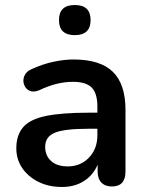

<svg xmlns="http://www.w3.org/2000/svg" viewBox="-20 -735 584 765"><path d="M278 -595Q215 -595 215 -655Q215 -715 278 -715Q341 -715 341 -655Q341 -595 278 -595ZM227 10Q174 10 133 -10.5Q92 -31 68.5 -65.5Q45 -100 45 -144Q45 -197 72.5 -228.5Q100 -260 163 -273Q226 -286 333 -286H368V-311Q368 -363 345.5 -386Q323 -409 270 -409Q239 -409 206 -401Q173 -393 135 -375Q112 -366 96.5 -374Q81 -382 75.5 -399Q70 -416 77.5 -433.5Q85 -451 107 -460Q151 -480 193.5 -489Q236 -498 273 -498Q379 -498 429.5 -449Q480 -400 480 -297V-52Q480 8 426 8Q399 8 384 -7.5Q369 -23 369 -52V-79Q352 -38 315 -14Q278 10 227 10ZM368 -222H334Q236 -222 198 -206Q160 -190 160 -150Q160 -115 183.5 -93.5Q207 -72 250 -72Q301 -72 334.5 -107Q368 -142 368 -196Z"/></svg>

Font: Chiron GoRound TC M
Style: Regular
Weight: 500
Designer: Ryoko NISHIZUKA 西塚涼子 (kana, bopomofo & ideographs); Paul D. Hunt (Latin, Greek & Cyrillic); Sandoll Communications 산돌커뮤니
Foundry: Adobe
Version: Version 1.000;hotconv 1.1.1;makeotfexe 2.6.0